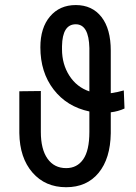

<svg xmlns="http://www.w3.org/2000/svg" viewBox="-20 -742 547 771"><path d="M229 -543.9Q229 -484.4 258.5 -438.2Q288.1 -392.1 338.9 -375V-548.8Q336.9 -644.5 284.2 -644.5Q230.5 -644.5 229 -556.6ZM480 -306.2Q454.1 -294.4 424.8 -291V-207Q423.3 -105.5 376 -47.9Q328.6 9.8 245.6 9.8Q161.6 9.8 110.4 -49.1Q59.1 -107.9 57.6 -207.5V-375.5L144 -376.5V-212.4Q144 -142.6 170.9 -104.7Q197.8 -66.9 245.6 -66.9Q289.6 -66.9 314.2 -102.3Q338.9 -137.7 338.9 -212.4V-294.4Q248.5 -313.5 195.3 -382.6Q142.1 -451.7 142.1 -552.2Q142.1 -630.4 180.9 -676Q219.7 -721.7 284.2 -721.7Q350.1 -721.7 387.5 -673.8Q424.8 -626 424.8 -538.6V-367.7Q454.1 -372.1 477.1 -378.9Z"/></svg>

Font: MAUL Condensed
Style: Condensed Regular
Weight: 400
Designer: MAUL
Version: Version 1.0; 2020; ttfautohint (v1.8.3)